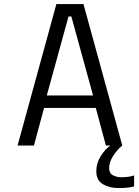

<svg xmlns="http://www.w3.org/2000/svg" viewBox="-20 -720 690 950"><path d="M585 0H504L454 -186H198L148 0H67L259 -700H393ZM319 -638.5 211.5 -247.5H440.5L333 -638.5ZM643.5 148V202.5Q614 210.5 566 210.5Q523 210.5 489.8 191.8Q456.5 173 456.5 127Q456.5 86.5 478.8 51.8Q501 17 526.5 0H585Q560 20 540 51.2Q520 82.5 520 111.5Q520 137.5 539 147.2Q558 157 579 157Q618.5 157 643.5 148Z"/></svg>

Font: Trispace Light
Style: Regular
Weight: 300
Designer: Tyler Finck
Foundry: Etcetera Type Company
Version: Version 1.210; ttfautohint (v1.8.3)